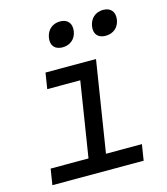

<svg xmlns="http://www.w3.org/2000/svg" viewBox="-115 -866 830 955"><g transform="rotate(-15 300.0 -388.5)"><path d="M485 -649C524 -649 553 -673 559 -712C565 -752 544 -777 505 -777C466 -777 437 -752 431 -712C425 -673 446 -649 485 -649ZM263 -649C302 -649 331 -673 337 -712C343 -752 322 -777 283 -777C244 -777 215 -752 209 -712C203 -673 224 -649 263 -649ZM36 0H506L519 -82H334L408 -550H148L135 -468H305L244 -82H49Z"/></g></svg>

Font: JetBrains Mono
Style: Italic
Weight: 400
Italic angle: -9°
Monospace: yes
Designer: Philipp Nurullin, Konstantin Bulenkov
Foundry: JetBrains
Version: Version 2.305